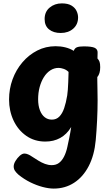

<svg xmlns="http://www.w3.org/2000/svg" viewBox="-20 -824 649 1123"><path d="M33 -242Q33 -304 53.4 -359.9Q73.9 -415.8 111.1 -459.4Q148.3 -503.1 197.8 -528.4Q247.3 -553.7 305.2 -553.7Q334.9 -553.7 362 -547Q389.1 -540.3 411.3 -526.6Q417.1 -542.9 430.8 -547.8Q444.6 -552.7 470.1 -552.7Q516.6 -552.7 534.1 -544.2Q551.7 -535.7 550.9 -515.7L550.1 -482Q558.2 -473.4 562.2 -462.7Q566.1 -451.9 566.1 -430.7Q566.1 -392.9 549.1 -373.1V-352.3Q549.1 -328.3 550 -302.7Q550.9 -277 550.9 -236Q550.9 -182 547.9 -120Q544.9 -58 539.9 -4Q531.9 84 498.9 147.5Q465.9 211 413.3 245Q360.8 279 294.1 279Q265.6 279 229.9 269.7Q194.2 260.4 157.1 242.2Q120 223.9 87.1 196.9Q73.4 184.4 66.8 173.9Q60.1 163.3 60.1 149.4Q60.1 134.8 70.6 117.4Q81 100 95.4 87.1Q109.9 74.1 122.9 74.1Q132.9 74.1 144.4 79Q155.9 83.9 165.9 91.1Q184.9 103.3 204.1 115.3Q223.2 127.2 243 134.6Q262.8 141.9 282.4 141.9Q307.9 141.9 325.2 128.8Q342.6 115.7 354.9 91.3Q367.2 67 374 34.9Q380.6 4.9 384.3 -13.8Q388.1 -32.6 390.9 -47.5Q393.7 -62.4 396.4 -81.1Q370.4 -38 332.2 -17Q293.9 4 245.2 4Q181.7 4 133.7 -29.5Q85.7 -63 59.3 -119Q33 -175 33 -242ZM283.4 -124.3Q309.6 -124.3 327.1 -142.1Q344.6 -159.8 355.4 -191.6Q366.2 -223.3 373.1 -265.6Q375.1 -278.2 376.7 -298.8Q378.3 -319.3 379.1 -341.9Q379.8 -364.4 380.4 -381.7Q381 -398.9 381 -403.3Q368.2 -416 351.8 -421.4Q335.4 -426.9 323.1 -426.9Q297 -426.9 275 -412.8Q253 -398.7 236.9 -373.3Q220.9 -347.9 211.9 -314.7Q203 -281.4 203 -243.4Q203 -206.2 213.4 -179.2Q223.8 -152.1 241.8 -138.2Q259.8 -124.3 283.4 -124.3ZM334.9 -631.1Q293.1 -631.1 267.1 -651.9Q241 -672.8 241 -712.4Q241 -755.2 270.5 -779.7Q300 -804.2 341.3 -804.2Q377.6 -804.2 398.3 -791.4Q419 -778.7 427.8 -759.9Q436.7 -741.1 436.7 -721.9Q436.7 -681 408.1 -656.1Q379.6 -631.1 334.9 -631.1Z"/></svg>

Font: Playpen Sans Arabic
Style: Regular
Weight: 400
Designer: Azza Alameddine, Laura Meseguer, Veronika Burian, José Scaglione
Foundry: TypeTogether
Version: Version 2.000